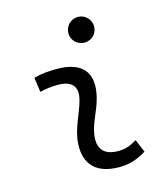

<svg xmlns="http://www.w3.org/2000/svg" viewBox="-112 -831 810 928"><g transform="rotate(-15 293.0 -367.5)"><path d="M479.5 -95.7C442.9 -74.7 420.4 -66.9 385.3 -66.9C320.3 -66.9 288.1 -98.1 292 -157.7C296.4 -225.6 335 -275.4 351.6 -345.2C380.9 -464.4 326.7 -527.3 200.2 -527.3C161.6 -527.3 123 -524.4 85 -513.7L95.2 -440.4C125 -448.2 154.8 -451.7 184.6 -451.7C254.9 -451.7 284.2 -418.5 268.1 -355C252.9 -293.9 211.4 -226.1 207 -153.3C200.2 -46.4 257.3 9.8 372.6 9.8C427.7 9.8 468.3 -8.3 506.8 -31.2ZM363.8 -615.2C399.4 -615.2 428.2 -643.6 428.2 -679.2C428.2 -714.8 399.4 -743.7 363.8 -743.7C328.1 -743.7 299.3 -714.8 299.3 -679.2C299.3 -643.6 328.1 -615.2 363.8 -615.2Z"/></g></svg>

Font: Cascadia Code PL SemiLight
Style: Italic
Weight: 350
Italic angle: -10°
Monospace: yes
Designer: Aaron Bell
Foundry: Saja Typeworks
Version: Version 2404.023